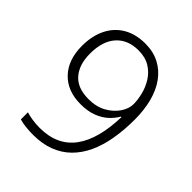

<svg xmlns="http://www.w3.org/2000/svg" viewBox="-205 -847 980 980"><g transform="rotate(45 285.5 -356.5)"><path d="M510 -411Q510 -335 498.5 -269.5Q487 -204 463 -152.5Q439 -101 402 -64.5Q365 -28 314 -8.5Q263 11 197 11Q172 11 144 8Q116 5 98 -1V-52Q116 -46 142.5 -42Q169 -38 196 -38Q260 -38 307.5 -60Q355 -82 386.5 -125Q418 -168 434.5 -230.5Q451 -293 453 -372H449Q435 -347 410 -323.5Q385 -300 347.5 -285.5Q310 -271 259 -271Q163 -271 108 -329Q53 -387 53 -487Q53 -559 79.5 -612.5Q106 -666 155.5 -695Q205 -724 274 -724Q332 -724 376 -701Q420 -678 450 -636.5Q480 -595 495 -537.5Q510 -480 510 -411ZM274 -675Q197 -675 153.5 -626.5Q110 -578 110 -488Q110 -409 149.5 -363.5Q189 -318 269 -318Q325 -318 365 -340.5Q405 -363 427.5 -396.5Q450 -430 450 -463Q450 -493 441 -530Q432 -567 411.5 -600Q391 -633 357 -654Q323 -675 274 -675Z"/></g></svg>

Font: Noto Sans Cham Light
Style: Regular
Weight: 300
Version: Version 2.002